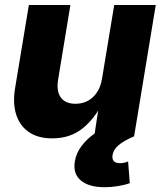

<svg xmlns="http://www.w3.org/2000/svg" viewBox="-20 -556 665 783"><path d="M192.9 8.3Q136.2 8.3 98.9 -16.6Q61.5 -41.5 46.4 -87.6Q31.2 -133.8 41.5 -196.3L97.7 -535.6H267.1L216.8 -230Q209.5 -184.1 228 -158.4Q246.6 -132.8 288.1 -132.8Q315.4 -132.8 337.6 -144.5Q359.9 -156.2 375.2 -179Q390.6 -201.7 396 -234.9L445.8 -535.6H615.2L526.9 0H364.3L385.3 -137.7H398.4Q366.2 -71.8 315.9 -31.7Q265.6 8.3 192.9 8.3ZM406.7 207.5Q342.3 207.5 309.6 179.9Q276.9 152.3 285.2 102.5Q290.5 68.4 313 38.8Q335.4 9.3 369.1 -13.7L526.9 0Q483.4 18.6 462.9 36.6Q442.4 54.7 439 76.2Q436.5 92.3 444.1 100.8Q451.7 109.4 468.8 109.4Q477.5 109.4 486.1 107.7Q494.6 106 502.4 102.5L509.3 190.9Q489.7 198.2 461.2 202.9Q432.6 207.5 406.7 207.5Z"/></svg>

Font: Inter 20pt ExtraBold
Style: Italic
Weight: 800
Italic angle: -9.3988°
Version: Version 4.001;git-66647c0bb